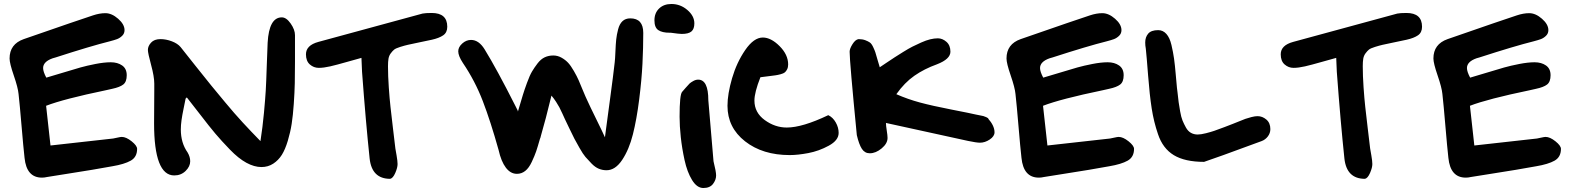

<svg xmlns="http://www.w3.org/2000/svg" viewBox="-20 -752 7872 962"><path d="M196 -411Q196 -393 212 -363Q237 -370 294 -387.5Q351 -405 383 -414Q415 -423 458.5 -431.5Q502 -440 535 -440Q569 -440 592 -424Q615 -408 615 -375Q615 -342 597.5 -328.5Q580 -315 542 -307L511 -300Q299 -256 211 -222L233 -23Q460 -48 547 -58Q553 -59 568.5 -62.5Q584 -66 590 -66Q612 -66 639.5 -44Q667 -22 667 -6Q667 35 635 53Q603 71 543 81Q495 90 440 99Q385 108 318.5 118.5Q252 129 215 135Q203 138 190 138Q113 138 103 39Q97 -14 88 -121Q79 -228 73 -281Q70 -313 49 -374Q28 -435 28 -459Q28 -531 99 -556Q387 -656 446 -675Q479 -686 508 -686Q540 -686 572 -658Q604 -630 604 -601Q604 -584 592 -572.5Q580 -561 566.5 -556Q553 -551 530 -545Q434 -521 258 -464L244 -460Q196 -443 196 -411Z M916 -264 910 -258Q907 -242 900 -208.5Q893 -175 889.5 -150Q886 -125 886 -103Q886 -36 920 12Q933 34 933 56Q933 82 910 104.5Q887 127 853 127Q752 127 752 -134Q752 -162 752.5 -217.5Q753 -273 753 -300V-333Q753 -368 737 -427Q721 -486 721 -502Q721 -521 737 -538.5Q753 -556 784 -556Q812 -556 841 -545Q870 -534 885 -516Q901 -496 958 -424Q1015 -352 1038.5 -323.5Q1062 -295 1108 -239.5Q1154 -184 1196 -138.5Q1238 -93 1285 -45Q1296 -116 1302.5 -186Q1309 -256 1311.5 -298Q1314 -340 1316.5 -420Q1319 -500 1321 -538Q1328 -665 1392 -665Q1415 -665 1436.5 -634Q1458 -603 1458 -576V-442Q1458 -381 1457 -335.5Q1456 -290 1452 -232Q1448 -174 1441.5 -132Q1435 -90 1422 -46.5Q1409 -3 1392 24Q1375 51 1349 68Q1323 85 1290 85Q1254 85 1214.5 63.5Q1175 42 1132 -2.5Q1089 -47 1059 -82.5Q1029 -118 981.5 -180Q934 -242 916 -264Z M1794 -392 1791 -462Q1768 -456 1717.5 -441.5Q1667 -427 1634.5 -419.5Q1602 -412 1577 -412Q1552 -412 1532.5 -429Q1513 -446 1513 -480Q1513 -525 1575 -542Q1661 -566 1836 -613Q2011 -660 2097 -684Q2112 -687 2143 -687Q2221 -687 2221 -618Q2221 -589 2200.5 -575Q2180 -561 2144 -553Q2116 -547 2077.5 -539Q2039 -531 2023.5 -527.5Q2008 -524 1985.5 -517Q1963 -510 1955 -503.5Q1947 -497 1938 -485Q1929 -473 1926.5 -458Q1924 -443 1924 -420Q1924 -372 1928 -314.5Q1932 -257 1936.5 -216.5Q1941 -176 1949 -108.5Q1957 -41 1961 -8Q1962 -2 1967 26.5Q1972 55 1972 70Q1972 88 1960.5 114.5Q1949 141 1935 144Q1843 144 1832 42Q1813 -137 1794 -392Z M2574 -198 2575 -193 2580 -210Q2593 -254 2600 -277Q2607 -300 2620.5 -337Q2634 -374 2645.5 -393.5Q2657 -413 2673.5 -434.5Q2690 -456 2709.5 -465Q2729 -474 2752 -474Q2774 -474 2793.5 -463Q2813 -452 2826.5 -437.5Q2840 -423 2855.5 -396Q2871 -369 2879 -350.5Q2887 -332 2901 -298Q2915 -264 2922 -250Q2934 -223 2967.5 -155Q3001 -87 3011 -64L3016 -102Q3022 -148 3037.5 -262.5Q3053 -377 3060 -440Q3062 -456 3063.5 -493.5Q3065 -531 3067.5 -554.5Q3070 -578 3077 -605Q3084 -632 3099 -646Q3114 -660 3138 -660Q3203 -660 3203 -587Q3203 -513 3199 -432.5Q3195 -352 3182.5 -253Q3170 -154 3151 -78.5Q3132 -3 3097.5 49Q3063 101 3019 101Q2999 101 2980.5 93.5Q2962 86 2944 67.5Q2926 49 2913.5 34.5Q2901 20 2883.5 -11Q2866 -42 2858 -57Q2850 -72 2832.5 -109Q2815 -146 2810 -156Q2807 -163 2797.5 -183.5Q2788 -204 2782.5 -214.5Q2777 -225 2766 -242Q2755 -259 2743 -273Q2713 -149 2690 -71Q2689 -64 2685 -55Q2674 -16 2666.5 6Q2659 28 2644.5 59Q2630 90 2611.5 104.5Q2593 119 2570 119Q2538 119 2514.5 88Q2491 57 2478 -1Q2438 -144 2399 -245.5Q2360 -347 2299 -437Q2276 -472 2276 -495Q2276 -516 2296 -534Q2316 -552 2340 -552Q2379 -552 2408 -505Q2469 -406 2563 -220Z M3341 -588H3335Q3298 -588 3278.5 -601Q3259 -614 3259 -650Q3259 -687 3282.5 -709.5Q3306 -732 3344 -732Q3389 -732 3424 -702Q3459 -672 3459 -635Q3459 -607 3444.5 -594.5Q3430 -582 3396 -582Q3383 -582 3341 -588ZM3504 190Q3472 190 3447.5 150Q3423 110 3410 50.5Q3397 -9 3391 -65Q3385 -121 3385 -167Q3385 -279 3398 -292Q3401 -295 3415 -311.5Q3429 -328 3435 -333.5Q3441 -339 3453.5 -346Q3466 -353 3478 -353Q3529 -353 3529 -250Q3547 -46 3555 56Q3568 108 3568 127Q3568 149 3552.5 169.5Q3537 190 3504 190Z M3922 -113Q4000 -113 4130 -175Q4153 -164 4167.5 -138.5Q4182 -113 4182 -86Q4182 -49 4132.5 -22Q4083 5 4030 15Q3977 25 3937 25Q3801 25 3713 -44Q3625 -113 3625 -222Q3625 -281 3648 -360Q3671 -439 3714 -501.5Q3757 -564 3802 -564Q3843 -564 3886 -521Q3929 -478 3929 -429Q3929 -415 3924 -405Q3919 -395 3912.5 -389.5Q3906 -384 3891 -380Q3876 -376 3864.5 -374.5Q3853 -373 3829.5 -370Q3806 -367 3790 -365Q3760 -289 3760 -248Q3760 -188 3811.5 -150.5Q3863 -113 3922 -113Z M4935 -156 4930 -159Q4963 -122 4963 -89Q4963 -69 4939 -53Q4915 -37 4890 -37Q4873 -37 4830 -46L4419 -136Q4419 -123 4423 -98Q4427 -73 4427 -61Q4427 -33 4397.5 -8.5Q4368 16 4338 16Q4313 16 4298.5 -6Q4284 -28 4273 -75Q4237 -444 4237 -493Q4237 -508 4251.5 -531Q4266 -554 4282 -556Q4301 -556 4315.5 -550.5Q4330 -545 4338.5 -539Q4347 -533 4355 -516Q4363 -499 4366 -489.5Q4369 -480 4376.5 -453.5Q4384 -427 4388 -415Q4394 -419 4421.5 -437.5Q4449 -456 4463 -465Q4477 -474 4505 -491.5Q4533 -509 4552 -518.5Q4571 -528 4595.5 -539Q4620 -550 4640.5 -555Q4661 -560 4679 -560Q4702 -560 4722 -542.5Q4742 -525 4742 -493Q4742 -456 4675 -430Q4611 -407 4561.5 -372.5Q4512 -338 4471 -280Q4528 -255 4589 -238.5Q4650 -222 4747.5 -203Q4845 -184 4870 -178Q4874 -177 4887.5 -174.5Q4901 -172 4907 -170.5Q4913 -169 4921.5 -165Q4930 -161 4935 -156Z M5191 -411Q5191 -393 5207 -363Q5232 -370 5289 -387.5Q5346 -405 5378 -414Q5410 -423 5453.5 -431.5Q5497 -440 5530 -440Q5564 -440 5587 -424Q5610 -408 5610 -375Q5610 -342 5592.5 -328.5Q5575 -315 5537 -307L5506 -300Q5294 -256 5206 -222L5228 -23Q5455 -48 5542 -58Q5548 -59 5563.5 -62.5Q5579 -66 5585 -66Q5607 -66 5634.5 -44Q5662 -22 5662 -6Q5662 35 5630 53Q5598 71 5538 81Q5490 90 5435 99Q5380 108 5313.5 118.5Q5247 129 5210 135Q5198 138 5185 138Q5108 138 5098 39Q5092 -14 5083 -121Q5074 -228 5068 -281Q5065 -313 5044 -374Q5023 -435 5023 -459Q5023 -531 5094 -556Q5382 -656 5441 -675Q5474 -686 5503 -686Q5535 -686 5567 -658Q5599 -630 5599 -601Q5599 -584 5587 -572.5Q5575 -561 5561.5 -556Q5548 -551 5525 -545Q5429 -521 5253 -464L5239 -460Q5191 -443 5191 -411Z M6301 -45Q6060 44 6013 59Q5917 59 5861.5 25.5Q5806 -8 5782 -80Q5761 -141 5750.5 -208.5Q5740 -276 5732.5 -373.5Q5725 -471 5721 -508Q5718 -524 5718 -539Q5718 -566 5733 -583.5Q5748 -601 5783 -601Q5807 -601 5824 -582Q5841 -563 5849.5 -526.5Q5858 -490 5862.5 -458Q5867 -426 5871 -378.5Q5875 -331 5877 -312L5880 -288Q5883 -257 5885.5 -240Q5888 -223 5893 -194Q5898 -165 5905 -148Q5912 -131 5922 -113Q5932 -95 5947 -86.5Q5962 -78 5981 -78Q5997 -78 6022.5 -84.5Q6048 -91 6064 -96.5Q6080 -102 6114.5 -115Q6149 -128 6156 -131Q6165 -134 6186 -143Q6207 -152 6220 -156.5Q6233 -161 6250.5 -165.5Q6268 -170 6281 -170Q6305 -170 6325 -153Q6345 -136 6345 -105Q6345 -85 6332.5 -68.5Q6320 -52 6301 -45Z M6678 -392 6675 -462Q6652 -456 6601.5 -441.5Q6551 -427 6518.5 -419.5Q6486 -412 6461 -412Q6436 -412 6416.5 -429Q6397 -446 6397 -480Q6397 -525 6459 -542Q6545 -566 6720 -613Q6895 -660 6981 -684Q6996 -687 7027 -687Q7105 -687 7105 -618Q7105 -589 7084.5 -575Q7064 -561 7028 -553Q7000 -547 6961.5 -539Q6923 -531 6907.5 -527.5Q6892 -524 6869.5 -517Q6847 -510 6839 -503.5Q6831 -497 6822 -485Q6813 -473 6810.5 -458Q6808 -443 6808 -420Q6808 -372 6812 -314.5Q6816 -257 6820.5 -216.5Q6825 -176 6833 -108.5Q6841 -41 6845 -8Q6846 -2 6851 26.5Q6856 55 6856 70Q6856 88 6844.5 114.5Q6833 141 6819 144Q6727 144 6716 42Q6697 -137 6678 -392Z M7330 -411Q7330 -393 7346 -363Q7371 -370 7428 -387.5Q7485 -405 7517 -414Q7549 -423 7592.5 -431.5Q7636 -440 7669 -440Q7703 -440 7726 -424Q7749 -408 7749 -375Q7749 -342 7731.5 -328.5Q7714 -315 7676 -307L7645 -300Q7433 -256 7345 -222L7367 -23Q7594 -48 7681 -58Q7687 -59 7702.5 -62.5Q7718 -66 7724 -66Q7746 -66 7773.5 -44Q7801 -22 7801 -6Q7801 35 7769 53Q7737 71 7677 81Q7629 90 7574 99Q7519 108 7452.5 118.5Q7386 129 7349 135Q7337 138 7324 138Q7247 138 7237 39Q7231 -14 7222 -121Q7213 -228 7207 -281Q7204 -313 7183 -374Q7162 -435 7162 -459Q7162 -531 7233 -556Q7521 -656 7580 -675Q7613 -686 7642 -686Q7674 -686 7706 -658Q7738 -630 7738 -601Q7738 -584 7726 -572.5Q7714 -561 7700.5 -556Q7687 -551 7664 -545Q7568 -521 7392 -464L7378 -460Q7330 -443 7330 -411Z"/></svg>

Font: Because We Learn
Style: Regular
Weight: 400
Designer: Liz Wetzel, Aaron Williamson, Russ McMullin
Foundry: Red Hat
Version: Version 1.000